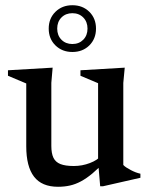

<svg xmlns="http://www.w3.org/2000/svg" viewBox="-20 -704 574 735"><path d="M176.5 -145.5Q176.5 -117 184.5 -100.2Q192.5 -83.5 211.2 -76Q230 -68.5 262.5 -68.5Q294.5 -68.5 324 -79.8Q353.5 -91 367.5 -108.5L385 -89Q357 -59.5 334 -40.2Q311 -21 290 -9.8Q269 1.5 247.8 6.2Q226.5 11 202 11Q140 11 110.2 -27.8Q80.5 -66.5 80.5 -144V-384.5L10.5 -414V-435L181.5 -445L176.5 -387ZM363.5 9 355.5 -85V-385.5L288 -414V-435L457.5 -445L452 -386.5V-72.5Q456.5 -67.5 464.2 -62.5Q472 -57.5 481 -52.8Q490 -48 499.2 -44.5Q508.5 -41 517.5 -39V-23.5L374.5 9ZM257 -684Q296.5 -684 322 -658.8Q347.5 -633.5 347.5 -594.5Q347.5 -555.5 322 -530.2Q296.5 -505 257 -505Q218 -505 192.2 -530.2Q166.5 -555.5 166.5 -594.5Q166.5 -633.5 192.2 -658.8Q218 -684 257 -684ZM257 -535.5Q282.5 -535.5 298.8 -552Q315 -568.5 315 -594.5Q315 -620.5 298.8 -637Q282.5 -653.5 257 -653.5Q231.5 -653.5 215.2 -637Q199 -620.5 199 -594.5Q199 -568.5 215.2 -552Q231.5 -535.5 257 -535.5Z"/></svg>

Font: Newsreader 24pt Medium
Style: Regular
Weight: 500
Designer: Hugues Gentile
Foundry: Production Type
Version: Version 1.003